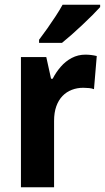

<svg xmlns="http://www.w3.org/2000/svg" viewBox="-20 -786 441 806"><path d="M338.4 -556.6Q349.6 -556.6 362.1 -555.2Q374.5 -553.7 386.2 -550.8L374.5 -411.6Q366.2 -415 353.8 -416.3Q341.3 -417.5 329.6 -417.5Q303.7 -417.5 281.5 -408.9Q259.3 -400.4 242.4 -383.1Q225.6 -365.7 216.3 -339.6Q207 -313.5 207 -278.3V0H67.9V-546.4H174.3L194.3 -455.6H201.2Q214.8 -482.4 234.9 -505.6Q254.9 -528.8 281.2 -542.7Q307.6 -556.6 338.4 -556.6ZM400.4 -766.1V-756.3Q388.2 -742.7 368.7 -723.1Q349.1 -703.6 326.4 -682.1Q303.7 -660.6 281 -640.6Q258.3 -620.6 240.2 -606H144V-619.1Q161.1 -641.6 179 -667Q196.8 -692.4 213.6 -718Q230.5 -743.7 242.7 -766.1Z"/></svg>

Font: Open Sans SemiCondensed
Style: Bold
Weight: 700
Width: 4
Designer: Monotype Design Team
Foundry: Monotype Imaging Inc.
Version: Version 3.003